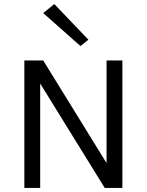

<svg xmlns="http://www.w3.org/2000/svg" viewBox="-20 -926 724 946"><path d="M583 0H496L178 -514.5V0H100V-628H193L505 -122.5V-628H583ZM376.5 -699 193 -861.5 247.5 -906 415.5 -730.5Z"/></svg>

Font: Betina Sans
Style: Regular
Weight: 400
Designer: Jonathan Pinhorn (font) & Cristiano Sobral (main changes)
Version: Version 2.001;April 28, 2021;FontCreator 13.0.0.2655 32-bit;